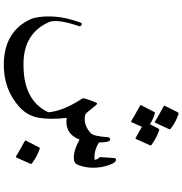

<svg xmlns="http://www.w3.org/2000/svg" viewBox="6 -756 979 1032"><g transform="rotate(90 496.0 -239.5)"><path d="M829 -363Q830 -373 837 -373Q846 -373 852 -365Q868 -343 877 -297Q889 -225 865 -167Q858 -151 844 -148Q799 -139 730 -177Q698 -96 613 -108Q618 -65 618 -28.5Q618 8 613 40Q603 101 557 144Q460 233 320 230Q148 226 83 87Q66 47 68 -25Q70 -98 101 -183Q103 -189 109 -189Q115 -189 118 -185Q122 -180 120 -174Q79 -53 99 -11Q158 119 311 124Q519 130 583 -10Q576 -88 514 -184Q506 -194 508 -200Q514 -223 520.5 -240.5Q527 -258 532 -268Q535 -274 541 -269Q543 -267 550 -259Q557 -251 568 -237Q590 -208 598 -207Q651 -196 696 -238Q712 -254 717 -330Q717 -337 723 -340Q729 -343 734 -340Q745 -333 745 -282Q789 -253 839 -258Q836 -274 830 -279Q823 -285 824 -291ZM672 -603Q673 -606 679 -605Q700 -598 719.5 -588Q739 -578 758 -564Q763 -560 760 -555L726 -479Q724 -476 716 -481Q713 -483 699 -491Q685 -499 661 -512L636 -456Q634 -452 625 -458Q621 -461 601.5 -472Q582 -483 548 -502Q543 -505 545 -508L582 -580Q583 -583 589 -582Q605 -577 619.5 -570.5Q634 -564 647 -555ZM584 -707Q586 -710 592 -709Q613 -702 632.5 -692Q652 -682 670 -668Q676 -663 674 -659L639 -583Q637 -579 629 -585Q625 -588 605.5 -599Q586 -610 551 -629Q546 -632 548 -635ZM772 39Q773 36 779 37Q821 51 858 79Q862 83 860 87L826 163Q824 168 816 162Q812 159 792.5 148Q773 137 739 118Q733 115 735 112Z"/></g></svg>

Font: Amiri
Style: Italic
Weight: 400
Italic angle: 10°
Designer: Khaled Hosny
Version: Version 0.113